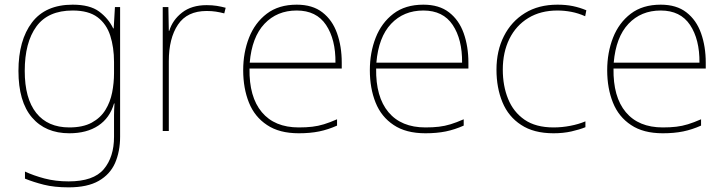

<svg xmlns="http://www.w3.org/2000/svg" viewBox="-20 -558 3088 818"><path d="M289.6 -538.1Q362.8 -538.1 402.1 -509Q441.4 -480 462.4 -437H464.4L469.7 -527.8H491.7V24.9Q491.7 86.9 470.2 136.7Q448.7 185.1 400.6 212.6Q352.5 240.2 272.5 240.2Q211.4 240.2 167 229Q122.6 217.8 86.4 203.1V172.9Q122.6 189.9 169.7 202.4Q216.8 214.8 272.5 214.8Q378.4 214.8 422.1 162.8Q465.8 110.8 465.8 24.9V-66.9Q465.8 -77.6 466.3 -90.1Q466.8 -102.5 467.8 -117.2H465.8Q447.8 -55.2 398.7 -22.7Q349.6 9.8 275.4 9.8Q173.8 9.8 116.2 -57.6Q58.6 -125 58.6 -255.9Q58.6 -386.2 116.2 -462.2Q173.8 -538.1 289.6 -538.1ZM289.6 -513.2Q184.6 -513.2 135 -445.1Q85.4 -377 85.4 -255.9Q85.4 -138.2 134.5 -76.7Q183.6 -15.1 275.4 -15.1Q333.5 -15.1 371.1 -35.6Q408.7 -56.2 429.2 -89.8Q449.7 -123 457.8 -164.1Q465.8 -205.1 465.8 -246.1V-293.9Q465.8 -356 449.7 -406.2Q433.6 -456.1 395.5 -484.6Q357.4 -513.2 289.6 -513.2Z M860.4 -536.1Q884.3 -536.1 903.8 -533Q923.3 -529.8 941.4 -524.9L935.5 -501Q916.5 -505.9 899.4 -508.5Q882.3 -511.2 860.4 -511.2Q777.3 -511.2 738.3 -453.1Q699.2 -395 699.2 -296.9V0H673.3V-527.8H697.3L699.2 -426.8H701.2Q715.3 -473.1 755.9 -504.6Q796.4 -536.1 860.4 -536.1Z M1244.1 -538.1Q1311.5 -538.1 1353.5 -505.4Q1396 -472.7 1416 -416.3Q1436 -359.9 1436 -291V-266.1H1043Q1041 -145 1095.5 -80.1Q1149.9 -15.1 1252.9 -15.1Q1285.2 -15.1 1310.3 -18.1Q1335.4 -21 1360.1 -28.6Q1384.8 -36.1 1416 -49.8V-22.9Q1377.9 -5.9 1339.6 2Q1301.3 9.8 1252.9 9.8Q1169.9 9.8 1117.7 -25.4Q1064.9 -60.1 1040.5 -121.1Q1016.1 -182.1 1016.1 -258.8Q1016.1 -334 1041 -397.5Q1065.9 -460.9 1116.5 -499.5Q1167 -538.1 1244.1 -538.1ZM1244.1 -513.2Q1160.2 -513.2 1106.7 -456.5Q1053.2 -399.9 1043.9 -291H1409.2Q1410.2 -390.1 1369.1 -451.7Q1328.1 -513.2 1244.1 -513.2Z M1783.7 -538.1Q1851.1 -538.1 1893.1 -505.4Q1935.5 -472.7 1955.6 -416.3Q1975.6 -359.9 1975.6 -291V-266.1H1582.5Q1580.6 -145 1635 -80.1Q1689.5 -15.1 1792.5 -15.1Q1824.7 -15.1 1849.9 -18.1Q1875 -21 1899.7 -28.6Q1924.3 -36.1 1955.6 -49.8V-22.9Q1917.5 -5.9 1879.2 2Q1840.8 9.8 1792.5 9.8Q1709.5 9.8 1657.2 -25.4Q1604.5 -60.1 1580.1 -121.1Q1555.7 -182.1 1555.7 -258.8Q1555.7 -334 1580.6 -397.5Q1605.5 -460.9 1656 -499.5Q1706.5 -538.1 1783.7 -538.1ZM1783.7 -513.2Q1699.7 -513.2 1646.2 -456.5Q1592.8 -399.9 1583.5 -291H1948.7Q1949.7 -390.1 1908.7 -451.7Q1867.7 -513.2 1783.7 -513.2Z M2338.4 9.8Q2253.9 9.8 2200.2 -25.9Q2146 -61 2120.6 -122.6Q2095.2 -184.1 2095.2 -261.2Q2095.2 -341.8 2127 -404.3Q2158.7 -466.8 2216.6 -502.4Q2274.4 -538.1 2355 -538.1Q2391.1 -538.1 2420.7 -532Q2450.2 -525.9 2478 -514.2L2473.1 -488.8Q2443.4 -502 2413.8 -507.6Q2384.3 -513.2 2355 -513.2Q2283.2 -513.2 2231 -481.4Q2178.2 -449.2 2150.1 -392.1Q2122.1 -335 2122.1 -261.2Q2122.1 -192.4 2144.5 -137.2Q2167 -81.1 2214.6 -48.1Q2262.2 -15.1 2338.4 -15.1Q2374 -15.1 2409.7 -22Q2445.3 -28.8 2474.1 -41V-16.1Q2449.2 -5.9 2414.3 2Q2379.4 9.8 2338.4 9.8Z M2794.9 -538.1Q2862.3 -538.1 2904.3 -505.4Q2946.8 -472.7 2966.8 -416.3Q2986.8 -359.9 2986.8 -291V-266.1H2593.8Q2591.8 -145 2646.2 -80.1Q2700.7 -15.1 2803.7 -15.1Q2835.9 -15.1 2861.1 -18.1Q2886.2 -21 2910.9 -28.6Q2935.5 -36.1 2966.8 -49.8V-22.9Q2928.7 -5.9 2890.4 2Q2852.1 9.8 2803.7 9.8Q2720.7 9.8 2668.5 -25.4Q2615.7 -60.1 2591.3 -121.1Q2566.9 -182.1 2566.9 -258.8Q2566.9 -334 2591.8 -397.5Q2616.7 -460.9 2667.2 -499.5Q2717.8 -538.1 2794.9 -538.1ZM2794.9 -513.2Q2710.9 -513.2 2657.5 -456.5Q2604 -399.9 2594.7 -291H2960Q2960.9 -390.1 2919.9 -451.7Q2878.9 -513.2 2794.9 -513.2Z"/></svg>

Font: Nokora Thin
Style: Regular
Weight: 100
Designer: Danh Hong
Version: Version 8.000; ttfautohint (v1.8.3)